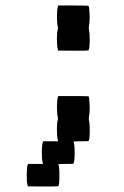

<svg xmlns="http://www.w3.org/2000/svg" viewBox="-20 -487 456 707"><path d="M193.4 -130.4 194.3 -133.3H250Q305.2 -133.3 306.2 -132.3Q308.6 -127.9 309.8 -103.8Q311 -79.6 309.1 -67.4Q308.6 -65.9 308.1 -62.3Q307.6 -58.6 307.6 -57.6Q306.6 -49.8 307.6 -43.9Q311 -29.3 310.5 -1.2Q310.1 26.9 306.2 32.2Q305.2 33.2 277.8 33.2Q273.4 33.2 269 33.2Q264.6 33.2 261.5 33.4Q258.3 33.7 255.6 33.9Q252.9 34.2 252 34.2L250.5 34.7Q254.9 42.5 254.9 74.2Q254.9 107.9 250.5 115.7Q249.5 116.7 222.2 116.7Q217.8 116.7 213.6 116.7Q209.5 116.7 206.1 116.9Q202.6 117.2 200 117.2Q197.3 117.2 196.3 117.2L194.8 117.7Q198.7 124 198.7 159.4Q198.7 194.8 194.8 198.7Q193.8 199.7 138.2 199.7L83 199.2L81.5 195.3Q78.1 182.6 78.4 155.5Q78.6 128.4 82 119.6L83.5 116.7H110.8H138.7L137.2 112.3Q133.8 99.1 134 72.5Q134.3 45.9 137.7 36.6L138.7 33.2H166.5H194.3L192.9 28.8Q189.5 15.6 189.5 -10Q189.5 -35.6 192.9 -45.9Q193.8 -49.8 192.9 -54.7Q189.5 -67.9 189.7 -94.5Q189.9 -121.1 193.4 -130.4ZM193.4 -463.4 194.3 -466.8H250Q304.7 -466.8 306.2 -465.3Q308.6 -460.9 309.8 -436.8Q311 -412.6 309.1 -400.4Q308.6 -398.9 308.1 -395.5Q307.6 -392.1 307.6 -391.1Q306.6 -383.3 307.6 -377Q311 -361.8 310.3 -333.5Q309.6 -305.2 305.7 -301.3Q304.7 -300.3 249.5 -300.3L193.8 -300.8L192.9 -304.7Q189.5 -317.4 189.5 -343.5Q189.5 -369.6 192.9 -379.4Q193.8 -383.3 192.9 -387.7Q189.5 -400.9 189.7 -427.5Q189.9 -454.1 193.4 -463.4Z"/></svg>

Font: VT323
Style: Regular
Weight: 400
Monospace: yes
Version: Version 001.002